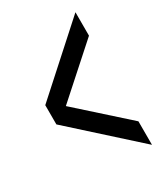

<svg xmlns="http://www.w3.org/2000/svg" viewBox="-131 -549 532 612"><g transform="rotate(-30 135.0 -243.0)"><path d="M246.4 1V-85.5L70.4 -243.2L246.4 -400.7V-487L15 -278.5V-207.7Z"/></g></svg>

Font: Anybody Thin Condensed
Style: Regular
Weight: 100
Width: 3
Version: Version 1.113;gftools[0.9.25]